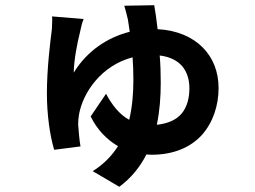

<svg xmlns="http://www.w3.org/2000/svg" viewBox="-20 -641 980 737"><path d="M758 -459C718 -499 660 -525 585 -529C581 -566 576 -598 572 -621L457 -619C462 -601 467 -585 471 -566L478 -519C394 -498 314 -446 263 -362C264 -413 277 -478 287 -517C290 -530 294 -552 301 -568L180 -578C181 -565 180 -545 179 -528C173 -480 160 -379 160 -282C160 -205 171 -121 188 -66L289 -79C285 -99 281 -148 280 -163C280 -176 281 -187 283 -200C298 -287 370 -390 489 -421C491 -393 492 -363 492 -334C492 -284 488 -232 476 -181C438 -202 410 -238 387 -281L328 -194C353 -143 390 -105 433 -80C410 -44 379 -11 336 16L438 76C485 41 518 -1 542 -48L561 -47C648 -47 712 -76 755 -123C797 -170 819 -235 819 -303C819 -365 798 -419 758 -459ZM681 -385C699 -362 707 -334 707 -302C707 -264 698 -231 678 -206C658 -182 627 -167 582 -162C593 -215 597 -268 597 -323C597 -359 596 -394 593 -428C634 -423 663 -407 681 -385Z"/></svg>

Font: GenSekiGothic2 TW B
Style: Regular
Weight: 700
Version: Version 2.100;PS 2.1;hotconv 16.6.51;makeotf.lib2.5.65220 DE